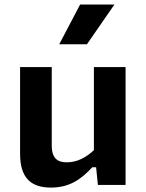

<svg xmlns="http://www.w3.org/2000/svg" viewBox="-20 -838 660 870"><path d="M71 -534V-141.5C71 -33 119 12 211 12C292.5 12 346 -23.5 398 -80H415.5L423.5 0H549V-534H405.5V-157.5C370 -124.5 330 -102.5 283 -102.5C242.5 -102.5 214.5 -118.5 214.5 -178.5V-534ZM248.5 -637.5 343 -817.5H498.5L374 -637.5Z"/></svg>

Font: Monaspace Neon
Style: Bold
Weight: 700
Designer: Riley Cran & the Lettermatic Team
Foundry: Lettermatic
Version: Version 1.200 (Monaspace Neon)